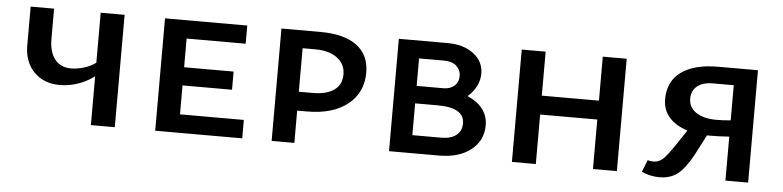

<svg xmlns="http://www.w3.org/2000/svg" viewBox="-37 -630 3263 800"><g transform="rotate(5 1595.0 -230.0)"><path d="M457 -470V0H357V-204Q325 -180 287.5 -167.5Q250 -155 213 -155Q147 -155 105.5 -196.5Q64 -238 64 -308V-470H162V-343Q162 -289 186 -258.5Q210 -228 254 -228Q279 -228 307.5 -236.5Q336 -245 357 -261V-470Z M990 -77V0H626V-470H970V-394H723V-274H930V-198H723V-77Z M1481 -317Q1481 -234 1419 -184.5Q1357 -135 1249 -135H1208V0H1113V-470H1277Q1375 -470 1428 -431Q1481 -392 1481 -317ZM1387 -302Q1387 -345 1353 -370.5Q1319 -396 1261 -396H1208V-214H1266Q1324 -214 1355.5 -236.5Q1387 -259 1387 -302Z M1996 -142Q1996 -79 1946.5 -39.5Q1897 0 1813 0H1604V-470H1809Q1875 -470 1917 -438Q1959 -406 1959 -355Q1959 -328 1946 -302.5Q1933 -277 1910 -257Q1951 -240 1973.5 -210.5Q1996 -181 1996 -142ZM1695 -396V-281H1807Q1835 -281 1852.5 -296.5Q1870 -312 1870 -338Q1870 -362 1852 -379Q1834 -396 1797 -396ZM1901 -142Q1901 -208 1789 -208H1695V-75H1816Q1857 -75 1879 -93Q1901 -111 1901 -142Z M2557 -470V0H2457V-207H2218V0H2118V-470H2218V-286H2457V-470Z M3106 -470V0H3011V-184Q2972 -181 2935 -181H2918L2875 -98Q2844 -40 2813 -15Q2782 10 2735 10Q2698 10 2661 -6L2681 -57Q2690 -53 2705 -53Q2728 -53 2745.5 -69.5Q2763 -86 2795 -134L2835 -194Q2785 -210 2758 -241Q2731 -272 2731 -316Q2731 -391 2785.5 -430.5Q2840 -470 2940 -470ZM3011 -252V-399H2924Q2882 -399 2858.5 -380Q2835 -361 2835 -328Q2835 -291 2866.5 -270Q2898 -249 2951 -249Q2981 -249 3011 -252Z"/></g></svg>

Font: Ysabeau SC Semibold
Style: Regular
Weight: 600
Designer: Christian Thalmann (Catharsis Fonts)
Version: Version 0.003